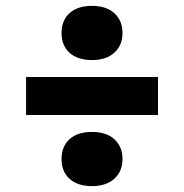

<svg xmlns="http://www.w3.org/2000/svg" viewBox="-20 -706 625 652"><path d="M292.5 -502Q244 -502 216.5 -526.5Q189 -551 189 -594Q189 -636.5 216 -661.2Q243 -686 292.5 -686Q341.5 -686 368.8 -660.8Q396 -635.5 396 -594Q396 -552 368.2 -527Q340.5 -502 292.5 -502ZM68.5 -315.5V-444.5H516.5V-315.5ZM292.5 -74Q244 -74 216.5 -98.5Q189 -123 189 -166Q189 -208.5 216 -233.2Q243 -258 292.5 -258Q341.5 -258 368.8 -232.8Q396 -207.5 396 -166Q396 -124 368.2 -99Q340.5 -74 292.5 -74Z"/></svg>

Font: Encode Sans Expanded Expanded
Style: Bold
Weight: 700
Width: 7
Designer: Multiple Designers
Foundry: Impallari Type
Version: Version 3.000; ttfautohint (v1.8.3) -l 8 -r 50 -G 200 -x 14 